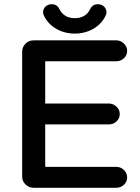

<svg xmlns="http://www.w3.org/2000/svg" viewBox="-20 -881 663 909"><path d="M188 -807Q184 -813 184 -823Q184 -839 195.5 -850Q207 -861 225 -861Q250 -861 261 -838Q283 -795 334 -795Q386 -795 407 -838Q418 -861 443 -861Q461 -861 472.5 -850Q484 -839 484 -823Q484 -813 480 -807Q461 -767 421.5 -744.5Q382 -722 334 -722Q286 -722 246.5 -744.5Q207 -767 188 -807ZM85 -637Q85 -658 100.5 -674Q116 -690 139 -690H530Q551 -690 566.5 -675Q582 -660 582 -640Q582 -620 567 -605.5Q552 -591 530 -591H196Q195 -591 194.5 -590Q194 -589 194 -586V-391H495Q516 -391 531.5 -376Q547 -361 547 -341Q547 -321 532 -306.5Q517 -292 495 -292H194V-96Q194 -93 194.5 -92Q195 -91 196 -91H530Q552 -91 567 -76Q582 -61 582 -41Q582 -21 567 -6.5Q552 8 530 8H139Q117 8 101 -7.5Q85 -23 85 -44Z"/></svg>

Font: 寒蝉全圆体 Bold
Style: Regular
Weight: 700
Designer: Warren2060
      Designed by Motoya company      

      [Varela Round]
      Joe Prince(Latin component); Avraham Cornf
Foundry: ChillType
Version: Version 3.200